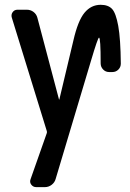

<svg xmlns="http://www.w3.org/2000/svg" viewBox="-20 -560 540 800"><path d="M174.8 -14.6 29.3 -486.3Q25.4 -499 32.7 -509.3Q40 -519.5 52.7 -519.5H91.8Q107.4 -519.5 119.6 -510.3Q131.8 -501 135.7 -486.3L225.6 -146.5Q225.6 -145.5 226.6 -145Q227.5 -144.5 227.5 -146.5L286.1 -392.6Q304.7 -473.6 332 -506.8Q359.4 -540 399.4 -540Q430.7 -540 446.8 -522.9Q462.9 -505.9 472.7 -452.1Q482.4 -398.4 483.4 -294.9Q483.4 -280.3 473.1 -270Q462.9 -259.8 448.2 -259.8H434.6Q419.9 -259.8 409.7 -270.5Q399.4 -281.2 399.4 -295.9Q399.4 -403.3 392.6 -403.3Q387.7 -403.3 359.4 -307.6L211.9 185.5Q208 200.2 195.3 210Q182.6 219.7 167 219.7H130.9Q118.2 219.7 110.4 209.5Q102.5 199.2 107.4 186.5L174.8 -4.9Q176.8 -9.8 174.8 -14.6Z"/></svg>

Font: Rounded-L Mgen+ 1m medium
Style: Regular
Weight: 500
Designer: [Source Han Sans]
Ryoko NISHIZUKA  (kana & ideographs); Paul D. Hunt (Latin, Greek & Cyrillic); Wenlong ZHANG  (bopomofo
Version: Version 1.059.20150602